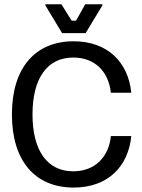

<svg xmlns="http://www.w3.org/2000/svg" viewBox="-20 -853 657 886"><path d="M375 -700 452.5 -828.3V-833.3H373.3L330.8 -757.5H310.8L263.3 -833.3H189.2V-828.3L266.7 -700ZM320 12.5C475.8 12.5 571.7 -82.5 585.8 -225H491.7C482.5 -132.5 421.7 -62.5 317.5 -62.5C199.2 -62.5 130 -156.7 130 -325C130 -491.7 197.5 -587.5 318.3 -587.5C416.7 -587.5 480.8 -524.2 491.7 -425H585.8C571.7 -567.5 475 -662.5 320 -662.5C141.7 -662.5 35 -539.2 35 -325C35 -111.7 140.8 12.5 320 12.5Z"/></svg>

Font: Familjen Grotesk
Style: Regular
Weight: 400
Designer: Anders Wikstroem, Jonas Baeckman, Matilda Gysing, Kristian Moeller
Foundry: Familjen STHLM AB
Version: Version 2.000